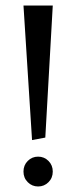

<svg xmlns="http://www.w3.org/2000/svg" viewBox="-20 -666 276 695"><path d="M155.5 -6.5Q140 9 118 9Q96 9 80.5 -6.5Q65 -22 65 -45Q65 -68 80.5 -83.5Q96 -99 118 -99Q140 -99 155.5 -83.5Q171 -68 171 -45Q171 -22 155.5 -6.5ZM171 -646 144 -168 96 -159 65 -646Z"/></svg>

Font: Average Sans
Style: Regular
Weight: 400
Designer: Eduardo Rodriguez Tunni
Foundry: Eduardo Rodriguez Tunni
Version: Version 1.001